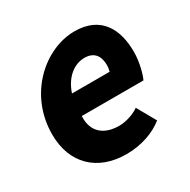

<svg xmlns="http://www.w3.org/2000/svg" viewBox="-124 -626 746 755"><g transform="rotate(-30 249.0 -248.5)"><path d="M243 12C312 12 372 -10 413 -43L365 -128C342 -111 304 -99 274 -99C211 -99 161 -130 165 -206H445C453 -220 469 -274 469 -322C469 -425 426 -509 306 -509C173 -509 28 -385 28 -201C28 -68 113 12 243 12ZM176 -302C198 -368 244 -399 288 -399C335 -399 351 -368 351 -330C351 -319 349 -310 347 -302Z"/></g></svg>

Font: Source Sans Pro
Style: Bold Italic
Weight: 700
Italic angle: -11°
Designer: Paul D. Hunt
Foundry: Adobe Systems Incorporated
Version: Version 3.006;hotconv 1.0.111;makeotfexe 2.5.65597